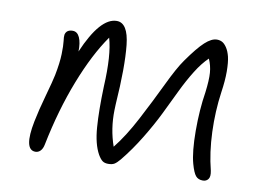

<svg xmlns="http://www.w3.org/2000/svg" viewBox="-66 -709 1048 773"><g transform="rotate(10 458.0 -323.0)"><path d="M121.1 -35.2Q72.3 -35.2 96.2 -154.8Q105.5 -201.7 123.3 -265.1Q141.1 -328.6 146 -353Q156.2 -404.8 157.2 -440.4Q158.2 -476.1 155.8 -493.9Q153.3 -511.7 154.8 -520Q159.7 -541 185.1 -541Q204.1 -541 213.6 -519.8Q223.1 -498.5 222.2 -462.9Q285.6 -610.8 353 -610.8Q398.9 -610.8 408.2 -522.5Q417.5 -434.1 406.7 -280.8Q406.2 -264.2 405.8 -255.9Q403.8 -179.2 428.2 -109.9Q469.7 -161.6 510.7 -239.7Q551.8 -317.9 587.2 -391.8Q622.6 -465.8 647 -500Q687.5 -557.6 714.4 -582.3Q741.2 -606.9 763.2 -606.9Q774.4 -606.9 784.2 -602.1Q793.9 -597.2 803.5 -583Q813 -568.8 818.4 -546.9Q823.7 -524.9 824 -487.3Q824.2 -449.7 816.9 -400.9Q805.7 -321.8 808.8 -237.8Q812 -153.8 830.1 -83Q835 -59.1 827.1 -48.6Q819.3 -38.1 805.2 -38.1Q786.1 -38.1 775.9 -50.3Q765.6 -62.5 755.9 -97.2Q742.7 -144.5 742.4 -230.7Q742.2 -316.9 753.9 -390.1Q760.3 -440.9 758.1 -470.2Q755.9 -499.5 744.1 -525.9Q718.3 -501.5 693.4 -461.4Q668.5 -421.4 646 -374.5Q623.5 -327.6 599.1 -277.6Q574.7 -227.5 539.8 -170.2Q504.9 -112.8 465.8 -64.9Q453.1 -49.8 443.8 -43.9Q434.6 -38.1 418 -38.1Q403.3 -38.1 394.5 -44.7Q385.7 -51.3 376 -67.9Q354 -107.4 348.9 -175.3Q343.8 -243.2 347.2 -342.8Q354 -471.7 334 -539.1Q278.3 -460 230.7 -338.1Q183.1 -216.3 153.8 -70.8Q150.4 -53.2 141.6 -44.2Q132.8 -35.2 121.1 -35.2Z"/></g></svg>

Font: Shantell Sans Irregular
Style: Italic
Weight: 300
Italic angle: -11.31°
Designer: Stephen Nixon, Anya Danilova, Shantell Martin
Foundry: Arrow Type
Version: Version 1.006;[9816181b4]